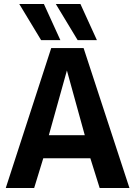

<svg xmlns="http://www.w3.org/2000/svg" viewBox="-20 -947 680 967"><path d="M9 0 238 -705H401L632 0H482L435 -150H198L152 0ZM226 -266H407L317 -592ZM371 -745 261 -927H385L468 -745ZM187 -745 77 -927H201L284 -745Z"/></svg>

Font: Georama SemiBold
Style: Regular
Weight: 600
Designer: Jean-Baptiste Levee
Foundry: Production Type
Version: Version 1.000